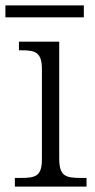

<svg xmlns="http://www.w3.org/2000/svg" viewBox="-28 -690 350 710"><path d="M-8 -626H282V-670H-8ZM27 0H292V-32H272C213 -32 191 -39 191 -105V-536H42V-504H52C103 -504 127 -497 127 -433V-102C127 -38 104 -32 47 -32H27Z"/></svg>

Font: Noto Serif Lao Light
Style: Regular
Weight: 300
Designer: Monotype Design Team
Foundry: Monotype Imaging Inc.
Version: Version 2.003